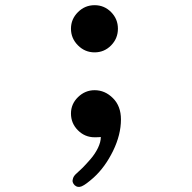

<svg xmlns="http://www.w3.org/2000/svg" viewBox="-20 -520 740 741"><path d="M345.2 -317.9Q307.6 -317.9 280.8 -345Q253.9 -372.1 253.9 -409.2Q253.9 -446.3 280.8 -473.1Q307.6 -500 345.2 -500Q382.3 -500 408.7 -473.4Q435.1 -446.8 435.1 -409.2Q435.1 -371.6 408.7 -344.7Q382.3 -317.9 345.2 -317.9ZM253.9 -82Q253.9 -118.7 281.2 -145.3Q308.6 -171.9 345.2 -171.9Q385.3 -171.9 416 -141.1Q446.8 -110.4 446.8 -59.1Q446.8 0 416.3 62.5Q385.7 125 341.8 165Q311 192.4 295.4 199Q279.8 205.6 268.1 194.8Q262.7 189.5 260.7 182.9Q258.8 176.3 262.2 167Q265.6 157.7 275.9 148.9Q286.6 139.6 299.1 127.2Q311.5 114.7 329.1 94.5Q346.7 74.2 357.9 51.3Q369.1 28.3 369.1 8.8Q360.4 9.8 345.2 9.8Q307.6 9.8 280.8 -17.1Q253.9 -43.9 253.9 -82Z"/></svg>

Font: Director
Style: Regular
Weight: 400
Designer: Ange Degheest & May Jolivet & Justine Herbel
Foundry: Velvetyne Type Foundry
Version: Version 1.000;FEAKit 1.0